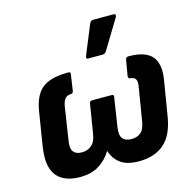

<svg xmlns="http://www.w3.org/2000/svg" viewBox="-107 -832 952 951"><g transform="rotate(-15 369.0 -357.0)"><path d="M188 11Q136 11 100.5 -9.5Q65 -30 51.5 -72Q38 -114 48 -180L77 -360Q86 -413 108 -445Q130 -477 168.5 -491Q207 -505 266 -505Q279 -505 276 -493L264 -411Q261 -398 252 -398Q232 -398 221.5 -386.5Q211 -375 206 -349L180 -179Q173 -139 186.5 -122Q200 -105 229 -105Q259 -105 279.5 -122.5Q300 -140 306 -180L330 -328Q332 -341 343 -341H445Q457 -341 454 -328L431 -179Q425 -139 439 -122Q453 -105 483 -105Q514 -105 532.5 -121.5Q551 -138 557 -179L585 -349Q589 -374 581.5 -385Q574 -396 554 -398Q545 -398 545 -411L559 -493Q561 -505 575 -505Q659 -505 693 -467Q727 -429 715 -350L685 -168Q670 -74 621 -31.5Q572 11 491 11Q431 11 398 -13Q365 -37 352 -78H350Q327 -39 287.5 -14Q248 11 188 11ZM378 -546Q372 -546 371 -550.5Q370 -555 372 -561L434 -712Q437 -719 442 -722Q447 -725 454 -725H557Q565 -725 566.5 -720Q568 -715 564 -708L473 -558Q466 -546 452 -546Z"/></g></svg>

Font: Sofia Sans Semi Condensed ExtraBold
Style: Italic
Weight: 800
Italic angle: -9°
Version: Version 4.100